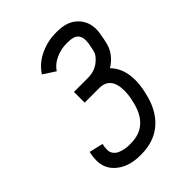

<svg xmlns="http://www.w3.org/2000/svg" viewBox="-202 -806 928 928"><g transform="rotate(-45 262.5 -342.0)"><path d="M377.9 -262.2Q377.9 -358.4 300.3 -358.4H200.7V-431.6H295.9Q339.4 -431.6 371.1 -455.3Q402.8 -479 408.2 -506.3L412.6 -526.9Q418 -549.8 418 -567.4Q418 -594.2 402.6 -608.4Q387.2 -622.6 350.1 -622.6H339.8Q302.2 -622.6 266.8 -606.4Q231.4 -590.3 212.4 -561L150.9 -601.1Q181.2 -647.5 233.2 -671.6Q285.2 -695.8 339.8 -695.8H350.1Q417.5 -695.8 454.6 -659.9Q491.7 -624 491.7 -569.8Q491.7 -549.8 483.9 -512.2L479.5 -491.7Q466.8 -428.2 404.8 -389.6Q451.2 -342.8 451.2 -262.2Q451.2 -230.5 443.8 -195.3L441.4 -185.5Q421.9 -90.8 364.5 -39.3Q307.1 12.2 218.8 12.2H208.5Q136.2 12.2 89.6 -24.4Q43 -61 43 -120.1Q43 -146 49.3 -172.9L120.6 -156.2Q116.2 -138.7 116.2 -120.1Q116.2 -103.5 125.7 -91.1Q135.3 -78.6 150.1 -72.5Q165 -66.4 179.7 -63.7Q194.3 -61 208.5 -61H218.8Q341.8 -61 370.1 -202.1L372.6 -211.9Q377.9 -238.8 377.9 -262.2Z"/></g></svg>

Font: Anka/Coder Condensed
Style: Italic
Weight: 400
Width: 4
Italic angle: -12°
Monospace: yes
Version: Version 001.100